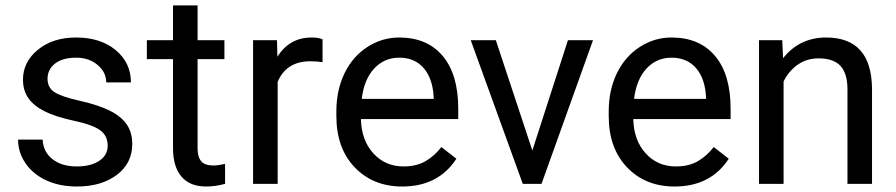

<svg xmlns="http://www.w3.org/2000/svg" viewBox="-20 -676 3294 706"><path d="M376 -140.1Q376 -176.8 348.4 -197Q320.8 -217.3 252.2 -231.9Q183.6 -246.6 143.3 -267.1Q103 -287.6 83.7 -315.9Q64.5 -344.2 64.5 -383.3Q64.5 -448.2 119.4 -493.2Q174.3 -538.1 259.8 -538.1Q349.6 -538.1 405.5 -491.7Q461.4 -445.3 461.4 -373H370.6Q370.6 -410.2 339.1 -437Q307.6 -463.9 259.8 -463.9Q210.4 -463.9 182.6 -442.4Q154.8 -420.9 154.8 -386.2Q154.8 -353.5 180.7 -336.9Q206.5 -320.3 274.2 -305.2Q341.8 -290 383.8 -269Q425.8 -248 446 -218.5Q466.3 -189 466.3 -146.5Q466.3 -75.7 409.7 -33Q353 9.8 262.7 9.8Q199.2 9.8 150.4 -12.7Q101.6 -35.2 74 -75.4Q46.4 -115.7 46.4 -162.6H136.7Q139.2 -117.2 173.1 -90.6Q207 -64 262.7 -64Q314 -64 345 -84.7Q376 -105.5 376 -140.1Z M706.5 -656.2V-528.3H805.2V-458.5H706.5V-130.9Q706.5 -99.1 719.7 -83.3Q732.9 -67.4 764.6 -67.4Q780.3 -67.4 807.6 -73.2V0Q772 9.8 738.3 9.8Q677.7 9.8 647 -26.9Q616.2 -63.5 616.2 -130.9V-458.5H520V-528.3H616.2V-656.2Z M1166 -447.3Q1145.5 -450.7 1121.6 -450.7Q1032.7 -450.7 1001 -375V0H910.6V-528.3H998.5L1000 -467.3Q1044.4 -538.1 1126 -538.1Q1152.3 -538.1 1166 -531.2Z M1459 9.8Q1351.6 9.8 1284.2 -60.8Q1216.8 -131.3 1216.8 -249.5V-266.1Q1216.8 -344.7 1246.8 -406.5Q1276.9 -468.3 1330.8 -503.2Q1384.8 -538.1 1447.8 -538.1Q1550.8 -538.1 1607.9 -470.2Q1665 -402.3 1665 -275.9V-238.3H1307.1Q1309.1 -160.2 1352.8 -112.1Q1396.5 -64 1463.9 -64Q1511.7 -64 1544.9 -83.5Q1578.1 -103 1603 -135.3L1658.2 -92.3Q1591.8 9.8 1459 9.8ZM1447.8 -463.9Q1393.1 -463.9 1356 -424.1Q1318.8 -384.3 1310.1 -312.5H1574.7V-319.3Q1570.8 -388.2 1537.6 -426Q1504.4 -463.9 1447.8 -463.9Z M1937.5 -122.6 2068.4 -528.3H2160.6L1971.2 0H1902.3L1710.9 -528.3H1803.2Z M2460.4 9.8Q2353 9.8 2285.6 -60.8Q2218.3 -131.3 2218.3 -249.5V-266.1Q2218.3 -344.7 2248.3 -406.5Q2278.3 -468.3 2332.3 -503.2Q2386.2 -538.1 2449.2 -538.1Q2552.2 -538.1 2609.4 -470.2Q2666.5 -402.3 2666.5 -275.9V-238.3H2308.6Q2310.5 -160.2 2354.2 -112.1Q2397.9 -64 2465.3 -64Q2513.2 -64 2546.4 -83.5Q2579.6 -103 2604.5 -135.3L2659.7 -92.3Q2593.3 9.8 2460.4 9.8ZM2449.2 -463.9Q2394.5 -463.9 2357.4 -424.1Q2320.3 -384.3 2311.5 -312.5H2576.2V-319.3Q2572.3 -388.2 2539.1 -426Q2505.9 -463.9 2449.2 -463.9Z M2856.4 -528.3 2859.4 -461.9Q2919.9 -538.1 3017.6 -538.1Q3185.1 -538.1 3186.5 -349.1V0H3096.2V-349.6Q3095.7 -406.7 3070.1 -434.1Q3044.4 -461.4 2990.2 -461.4Q2946.3 -461.4 2913.1 -438Q2879.9 -414.6 2861.3 -376.5V0H2771V-528.3Z"/></svg>

Font: APIMedia Roboto
Style: Regular
Weight: 400
Designer: Google
Version: Version 2.137; 2017